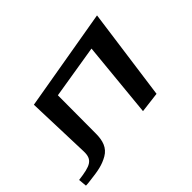

<svg xmlns="http://www.w3.org/2000/svg" viewBox="-242 -691 933 933"><g transform="rotate(-45 224.5 -224.5)"><path d="M-122 6 -118 49C-110 49 -98 48 -84 46C-24 39 8 33 45 12C83 -10 95 -47 95 -97L96 -358L372 -403L334 -11L440 -24L505 -498L-19 -408L-8 -77C-6 -17 -35 -5 -122 6Z"/></g></svg>

Font: Gamestation Warped
Style: Regular
Weight: 400
Designer: Jonas Hecksher
Foundry: Jonas Hecksher, Playtypeª, e-types AS
Version: Version 1.003